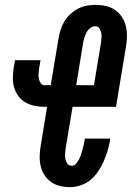

<svg xmlns="http://www.w3.org/2000/svg" viewBox="-20 -763 543 791"><path d="M268 8Q247 8 226.5 3Q206 -2 190 -13.5Q174 -25 163 -42Q152 -59 147.5 -79Q143 -99 143.5 -120.5Q144 -142 148 -164L174 -323H164Q143 -323 123 -327Q103 -331 86 -340.5Q69 -350 57 -365.5Q45 -381 39 -400Q33 -419 33 -439.5Q33 -460 36 -481L42 -515H147L141 -481Q140 -471 139 -460Q138 -449 140 -439Q142 -429 147.5 -420.5Q153 -412 164 -412H189L221 -604Q224 -622 229.5 -640Q235 -658 245 -674.5Q255 -691 269.5 -704.5Q284 -718 301 -727Q318 -736 336.5 -739.5Q355 -743 373 -743Q395 -743 415.5 -738.5Q436 -734 453 -722.5Q470 -711 481.5 -694Q493 -677 498 -657Q503 -637 503 -615Q503 -593 499 -571L458 -323H279L250 -149Q249 -138 248 -127.5Q247 -117 249.5 -106.5Q252 -96 258.5 -88Q265 -80 276 -80Q286 -80 293.5 -89Q301 -98 306 -107.5Q311 -117 314 -127Q317 -137 320 -147Q323 -157 325 -167Q327 -177 329 -187V-192H434L433 -183Q429 -161 422.5 -139.5Q416 -118 406.5 -97Q397 -76 384 -56.5Q371 -37 353 -22Q335 -7 312.5 0.5Q290 8 268 8ZM294 -412H367L396 -586Q397 -596 398 -607Q399 -618 397 -628Q395 -638 389 -646.5Q383 -655 373 -655Q362 -655 352.5 -648Q343 -641 337.5 -631Q332 -621 328.5 -610.5Q325 -600 323 -590Z"/></svg>

Font: Iosevka Term Curly XBd Obl
Style: Regular
Weight: 800
Italic angle: -9°
Designer: Belleve Invis
Foundry: Belleve Invis
Version: Version 32.3.0